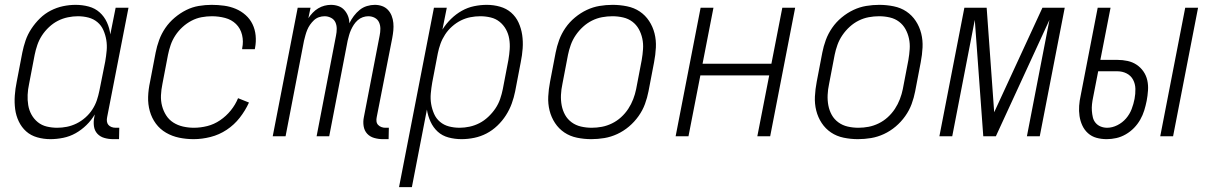

<svg xmlns="http://www.w3.org/2000/svg" viewBox="-20 -562 4990 792"><path d="M188 12Q160 12 133.5 4.5Q107 -3 88 -20Q69 -37 57.5 -61Q46 -85 42.5 -112Q39 -139 41 -167.5Q43 -196 49 -225L72 -345Q77 -370 85.5 -395Q94 -420 109.5 -443.5Q125 -467 145 -486.5Q165 -506 189.5 -518.5Q214 -531 240 -536.5Q266 -542 292 -542Q320 -542 346 -535Q372 -528 391 -511Q410 -494 421 -470Q432 -446 435 -420L457 -530H510L422 -79Q420 -70 421 -61.5Q422 -53 427 -47Q432 -41 440 -38Q448 -35 457 -35H472L471 12H447Q428 12 410.5 7Q393 2 381.5 -10.5Q370 -23 367.5 -41.5Q365 -60 369 -79L371 -90Q357 -66 336.5 -46Q316 -26 292 -12.5Q268 1 241 6.5Q214 12 188 12ZM216 -35Q236 -35 256 -39Q276 -43 295.5 -52.5Q315 -62 332 -77Q349 -92 361 -110.5Q373 -129 379.5 -148.5Q386 -168 390 -188L414 -308Q418 -331 420 -353.5Q422 -376 418.5 -397Q415 -418 406.5 -437.5Q398 -457 382 -470.5Q366 -484 345 -489.5Q324 -495 301 -495Q281 -495 259.5 -490.5Q238 -486 218.5 -476Q199 -466 182 -450Q165 -434 153 -415.5Q141 -397 134 -376.5Q127 -356 123 -336L100 -216Q95 -193 94 -171Q93 -149 96.5 -128Q100 -107 110 -89Q120 -71 136 -58Q152 -45 173 -40Q194 -35 216 -35Z M779 12Q748 12 719 6Q690 0 665 -14.5Q640 -29 623 -52Q606 -75 598 -103.5Q590 -132 591 -162.5Q592 -193 599 -225L622 -345Q627 -371 636.5 -397Q646 -423 662 -446.5Q678 -470 700.5 -489Q723 -508 748 -520.5Q773 -533 800 -537.5Q827 -542 853 -542Q879 -542 904.5 -538.5Q930 -535 952.5 -525.5Q975 -516 993 -500Q1011 -484 1021.5 -462.5Q1032 -441 1034.5 -415.5Q1037 -390 1032 -364L1031 -359H979V-363Q985 -391 978.5 -418Q972 -445 953.5 -463Q935 -481 908.5 -488Q882 -495 854 -495Q833 -495 811.5 -491Q790 -487 770 -476.5Q750 -466 733 -450.5Q716 -435 703.5 -416Q691 -397 684 -376.5Q677 -356 673 -336L650 -216Q645 -192 644 -169Q643 -146 648.5 -125Q654 -104 665.5 -86Q677 -68 695 -56.5Q713 -45 735 -40Q757 -35 780 -35Q807 -35 835 -42Q863 -49 888 -66Q913 -83 932 -106.5Q951 -130 962 -157L1007 -139Q992 -106 969 -76.5Q946 -47 915 -26.5Q884 -6 848.5 3Q813 12 779 12Z M1559 12Q1541 12 1523.5 7Q1506 2 1494.5 -10.5Q1483 -23 1480 -41.5Q1477 -60 1481 -79L1546 -415Q1549 -429 1549 -443.5Q1549 -458 1543.5 -470Q1538 -482 1526 -488.5Q1514 -495 1499 -495Q1488 -495 1476.5 -491Q1465 -487 1455.5 -478.5Q1446 -470 1439.5 -460Q1433 -450 1428 -439Q1423 -428 1420 -417Q1417 -406 1414 -394L1338 0H1286L1366 -415Q1369 -429 1369 -443.5Q1369 -458 1363.5 -470Q1358 -482 1345.5 -488.5Q1333 -495 1319 -495Q1307 -495 1295.5 -491Q1284 -487 1275 -478.5Q1266 -470 1259 -460Q1252 -450 1247.5 -439Q1243 -428 1240 -417Q1237 -406 1234 -394L1158 0H1105L1208 -530H1261L1252 -487Q1260 -499 1270 -509.5Q1280 -520 1292.5 -527.5Q1305 -535 1318.5 -538.5Q1332 -542 1345 -542Q1361 -542 1375.5 -537Q1390 -532 1400 -521Q1410 -510 1415.5 -496Q1421 -482 1421 -466Q1429 -482 1439.5 -496Q1450 -510 1463.5 -521Q1477 -532 1493.5 -537Q1510 -542 1526 -542Q1542 -542 1556 -537Q1570 -532 1580 -521.5Q1590 -511 1595.5 -497Q1601 -483 1602.5 -467.5Q1604 -452 1602.5 -436.5Q1601 -421 1598 -405L1534 -79Q1532 -70 1533 -61.5Q1534 -53 1539.5 -47Q1545 -41 1553 -38Q1561 -35 1569 -35H1584L1583 12Z M1626 210 1770 -530H1823L1805 -440Q1820 -464 1840.5 -484Q1861 -504 1885 -517.5Q1909 -531 1935.5 -536.5Q1962 -542 1988 -542Q2016 -542 2042.5 -534.5Q2069 -527 2088.5 -510Q2108 -493 2119 -469Q2130 -445 2134 -418Q2138 -391 2136 -362.5Q2134 -334 2128 -305L2105 -185Q2100 -160 2091 -135Q2082 -110 2067 -86.5Q2052 -63 2031.5 -43.5Q2011 -24 1987 -11.5Q1963 1 1936.5 6.5Q1910 12 1884 12Q1856 12 1830 5Q1804 -2 1785.5 -19Q1767 -36 1756 -60Q1745 -84 1741 -110L1679 210ZM1876 -35Q1896 -35 1917 -39.5Q1938 -44 1957.5 -54Q1977 -64 1994 -80Q2011 -96 2023.5 -114.5Q2036 -133 2043 -153.5Q2050 -174 2054 -194L2077 -314Q2081 -337 2082.5 -359Q2084 -381 2080.5 -402Q2077 -423 2067 -441Q2057 -459 2041 -472Q2025 -485 2004 -490Q1983 -495 1961 -495Q1941 -495 1920.5 -491Q1900 -487 1881 -477.5Q1862 -468 1845 -453Q1828 -438 1816 -419.5Q1804 -401 1797 -381.5Q1790 -362 1786 -342L1763 -222Q1759 -199 1757 -176.5Q1755 -154 1758.5 -133Q1762 -112 1770.5 -92.5Q1779 -73 1795 -59.5Q1811 -46 1832 -40.5Q1853 -35 1876 -35Z M2419 12Q2389 12 2360 6Q2331 0 2308 -15.5Q2285 -31 2269.5 -54.5Q2254 -78 2247 -106Q2240 -134 2241.5 -164Q2243 -194 2249 -225L2272 -345Q2277 -371 2286.5 -397Q2296 -423 2312.5 -447Q2329 -471 2352 -490Q2375 -509 2400.5 -521Q2426 -533 2453 -537.5Q2480 -542 2507 -542Q2537 -542 2566.5 -536Q2596 -530 2619 -514.5Q2642 -499 2657.5 -475.5Q2673 -452 2680 -424Q2687 -396 2685.5 -366Q2684 -336 2678 -305L2655 -185Q2650 -159 2640.5 -133Q2631 -107 2614 -83Q2597 -59 2574.5 -40Q2552 -21 2526 -9Q2500 3 2473 7.5Q2446 12 2419 12ZM2421 -35Q2442 -35 2463 -39Q2484 -43 2504.5 -53Q2525 -63 2542 -78.5Q2559 -94 2571.5 -113Q2584 -132 2592 -153Q2600 -174 2604 -194L2627 -314Q2631 -337 2632.5 -359.5Q2634 -382 2629.5 -403Q2625 -424 2615 -442Q2605 -460 2588.5 -472.5Q2572 -485 2550.5 -490Q2529 -495 2506 -495Q2485 -495 2463.5 -491Q2442 -487 2422 -477Q2402 -467 2385 -451.5Q2368 -436 2355 -417Q2342 -398 2334.5 -377Q2327 -356 2323 -336L2300 -216Q2295 -193 2294 -170.5Q2293 -148 2297 -127Q2301 -106 2311 -88Q2321 -70 2338 -57.5Q2355 -45 2376.5 -40Q2398 -35 2421 -35Z M2767 0 2870 -530H2923L2878 -299H3162L3207 -530H3260L3157 0H3104L3153 -251H2869L2820 0Z M3519 12Q3489 12 3460 6Q3431 0 3408 -15.5Q3385 -31 3369.5 -54.5Q3354 -78 3347 -106Q3340 -134 3341.5 -164Q3343 -194 3349 -225L3372 -345Q3377 -371 3386.5 -397Q3396 -423 3412.5 -447Q3429 -471 3452 -490Q3475 -509 3500.5 -521Q3526 -533 3553 -537.5Q3580 -542 3607 -542Q3637 -542 3666.5 -536Q3696 -530 3719 -514.5Q3742 -499 3757.5 -475.5Q3773 -452 3780 -424Q3787 -396 3785.5 -366Q3784 -336 3778 -305L3755 -185Q3750 -159 3740.5 -133Q3731 -107 3714 -83Q3697 -59 3674.5 -40Q3652 -21 3626 -9Q3600 3 3573 7.5Q3546 12 3519 12ZM3521 -35Q3542 -35 3563 -39Q3584 -43 3604.5 -53Q3625 -63 3642 -78.5Q3659 -94 3671.5 -113Q3684 -132 3692 -153Q3700 -174 3704 -194L3727 -314Q3731 -337 3732.5 -359.5Q3734 -382 3729.5 -403Q3725 -424 3715 -442Q3705 -460 3688.5 -472.5Q3672 -485 3650.5 -490Q3629 -495 3606 -495Q3585 -495 3563.5 -491Q3542 -487 3522 -477Q3502 -467 3485 -451.5Q3468 -436 3455 -417Q3442 -398 3434.5 -377Q3427 -356 3423 -336L3400 -216Q3395 -193 3394 -170.5Q3393 -148 3397 -127Q3401 -106 3411 -88Q3421 -70 3438 -57.5Q3455 -45 3476.5 -40Q3498 -35 3521 -35Z M3855 0 3958 -530H4050L4081 -99L4280 -530H4372L4269 0H4216L4309 -480L4088 0H4036L4001 -480L3908 0Z M4766 0 4869 -530H4922L4819 0ZM4545 12Q4523 12 4503 6.5Q4483 1 4468 -12.5Q4453 -26 4444.5 -44.5Q4436 -63 4433 -83.5Q4430 -104 4431.5 -125.5Q4433 -147 4438 -169L4508 -530H4561L4519 -315H4589Q4611 -315 4631.5 -310.5Q4652 -306 4668.5 -295Q4685 -284 4696.5 -267.5Q4708 -251 4712.5 -231Q4717 -211 4715.5 -189Q4714 -167 4710 -146Q4706 -126 4700 -106.5Q4694 -87 4683.5 -68.5Q4673 -50 4658 -34.5Q4643 -19 4624 -8Q4605 3 4585 7.5Q4565 12 4545 12ZM4547 -35Q4568 -35 4589 -45.5Q4610 -56 4625 -73.5Q4640 -91 4648 -112Q4656 -133 4660 -154Q4664 -175 4663.5 -195.5Q4663 -216 4654 -233Q4645 -250 4627.5 -259Q4610 -268 4589 -268H4510L4489 -160Q4486 -146 4484.5 -132Q4483 -118 4484 -104.5Q4485 -91 4488 -78Q4491 -65 4499.5 -55Q4508 -45 4520.5 -40Q4533 -35 4547 -35Z"/></svg>

Font: Lode Dark Term
Style: Italic
Weight: 400
Italic angle: -11°
Monospace: yes
Designer: Belleve Invis
Foundry: Belleve Invis
Version: Version 29.2.0